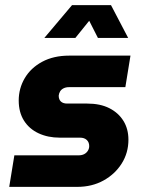

<svg xmlns="http://www.w3.org/2000/svg" viewBox="-20 -730 570 749"><path d="M16 -1 36 -124H286Q299 -124 308 -128.5Q317 -133 322.5 -141.5Q328 -150 328 -160Q328 -175 318.5 -184Q309 -193 292 -193H213Q167 -193 130.5 -210Q94 -227 73.5 -259.5Q53 -292 53 -338Q53 -385 76.5 -425Q100 -465 144.5 -489Q189 -513 250 -513H489L469 -390H249Q237 -390 228 -385.5Q219 -381 214.5 -373.5Q210 -366 209 -357Q209 -342 217.5 -334Q226 -326 242 -326H320Q371 -326 406.5 -308Q442 -290 461.5 -258.5Q481 -227 481 -185Q481 -134 455 -92.5Q429 -51 384 -26Q339 -1 281 -1ZM153 -582 261 -710H413L480 -582H362L328 -649L274 -582Z"/></svg>

Font: MuseoModerno
Style: Bold Italic
Weight: 700
Italic angle: -9°
Designer: Pablo Cosgaya, Héctor Gatti, Marcela Romero, and the Authors of The MuseoModerno Project.
Foundry: Omnibus-Type Team
Version: Version 1.003